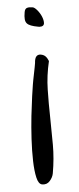

<svg xmlns="http://www.w3.org/2000/svg" viewBox="-48 -630 270 659"><g transform="rotate(5 87.5 -300.5)"><path d="M61.5 -337.9Q61.5 -341.8 61.5 -352.5Q61.5 -363.3 62 -375Q62.5 -386.7 62.5 -397.5Q62.5 -408.2 62.5 -412.1Q58.6 -442.4 80.1 -442.4Q89.8 -442.4 96.7 -437.5Q103.5 -432.6 109.4 -422.9Q106.4 -372.1 113.8 -324.7Q121.1 -277.3 130.4 -231Q139.6 -184.6 147.9 -137.7Q156.2 -90.8 156.2 -40Q156.2 -26.4 147.9 -12.7Q139.6 1 123 1Q110.4 1 101.1 -21Q91.8 -43 85 -76.7Q78.1 -110.4 73.2 -151.4Q68.4 -192.4 65.9 -230Q63.5 -267.6 62.5 -297.4Q61.5 -327.1 61.5 -337.9ZM11.7 -583Q11.7 -594.7 18.6 -598.1Q25.4 -601.6 36.1 -601.6Q43 -602.5 54.2 -593.3Q65.4 -584 72.8 -572.3Q80.1 -560.5 81.1 -550.8Q82 -539.1 66.4 -537.1H61.5Q46.9 -537.1 37.1 -539.1Q27.3 -541 22 -545.4Q16.6 -549.8 14.2 -558.6Q11.7 -567.4 11.7 -583Z"/></g></svg>

Font: Indie Flower
Style: Regular
Weight: 400
Designer: Kimberly Geswein
Foundry: Kimberly Geswein
Version: Version 1.001 2010